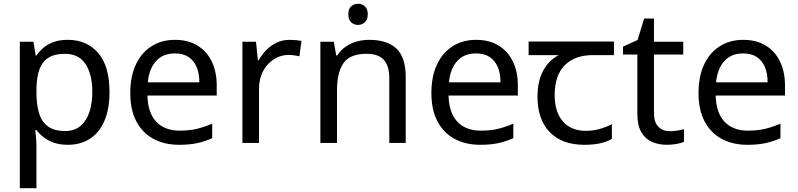

<svg xmlns="http://www.w3.org/2000/svg" viewBox="-20 -757 4229 1017"><path d="M340 -546Q439 -546 499.5 -477Q560 -408 560 -269Q560 -178 532.5 -115.5Q505 -53 455.5 -21.5Q406 10 339 10Q298 10 266 -1Q234 -12 211.5 -29.5Q189 -47 173 -68H167Q169 -51 171 -25Q173 1 173 20V240H85V-536H157L169 -463H173Q189 -486 211.5 -505Q234 -524 265.5 -535Q297 -546 340 -546ZM324 -472Q270 -472 237 -451.5Q204 -431 189 -390Q174 -349 173 -286V-269Q173 -203 187 -157Q201 -111 234.5 -87Q268 -63 326 -63Q375 -63 406.5 -90Q438 -117 453.5 -163.5Q469 -210 469 -270Q469 -362 433.5 -417Q398 -472 324 -472Z M907 -546Q976 -546 1025.5 -516Q1075 -486 1101.5 -431.5Q1128 -377 1128 -304V-251H761Q763 -160 807.5 -112.5Q852 -65 932 -65Q983 -65 1022.5 -74.5Q1062 -84 1104 -102V-25Q1063 -7 1023 1.5Q983 10 928 10Q852 10 793.5 -21Q735 -52 702.5 -113.5Q670 -175 670 -264Q670 -352 699.5 -415Q729 -478 782.5 -512Q836 -546 907 -546ZM906 -474Q843 -474 806.5 -433.5Q770 -393 763 -321H1036Q1036 -367 1022 -401Q1008 -435 979.5 -454.5Q951 -474 906 -474Z M1514 -546Q1529 -546 1546.5 -544.5Q1564 -543 1577 -540L1566 -459Q1553 -462 1537.5 -464Q1522 -466 1508 -466Q1477 -466 1449 -453Q1421 -440 1399 -416.5Q1377 -393 1364.5 -360Q1352 -327 1352 -286V0H1264V-536H1336L1346 -438H1350Q1367 -468 1391 -492.5Q1415 -517 1446 -531.5Q1477 -546 1514 -546Z M1877 -737Q1897 -737 1912.5 -723.5Q1928 -710 1928 -681Q1928 -653 1912.5 -639Q1897 -625 1877 -625Q1855 -625 1840 -639Q1825 -653 1825 -681Q1825 -710 1840 -723.5Q1855 -737 1877 -737ZM1935 -546Q2031 -546 2080 -499.5Q2129 -453 2129 -349V0H2042V-343Q2042 -408 2013 -440Q1984 -472 1922 -472Q1833 -472 1799 -422Q1765 -372 1765 -278V0H1677V-536H1748L1761 -463H1766Q1784 -491 1810.5 -509.5Q1837 -528 1869 -537Q1901 -546 1935 -546Z M2502 -546Q2571 -546 2620.5 -516Q2670 -486 2696.5 -431.5Q2723 -377 2723 -304V-251H2356Q2358 -160 2402.5 -112.5Q2447 -65 2527 -65Q2578 -65 2617.5 -74.5Q2657 -84 2699 -102V-25Q2658 -7 2618 1.5Q2578 10 2523 10Q2447 10 2388.5 -21Q2330 -52 2297.5 -113.5Q2265 -175 2265 -264Q2265 -352 2294.5 -415Q2324 -478 2377.5 -512Q2431 -546 2502 -546ZM2501 -474Q2438 -474 2401.5 -433.5Q2365 -393 2358 -321H2631Q2631 -367 2617 -401Q2603 -435 2574.5 -454.5Q2546 -474 2501 -474Z M3075 10Q2957 10 2892 -57Q2827 -124 2827 -245Q2827 -325 2856 -380.5Q2885 -436 2939 -465H2780V-537H3232V-465H3119Q3025 -465 2971.5 -411.5Q2918 -358 2918 -252Q2918 -165 2961 -114.5Q3004 -64 3084 -64Q3121 -64 3155 -73.5Q3189 -83 3221 -99V-21Q3192 -5 3157 2.5Q3122 10 3075 10Z M3528 -62Q3548 -62 3569 -65.5Q3590 -69 3603 -73V-6Q3589 1 3563 5.5Q3537 10 3513 10Q3471 10 3435.5 -4.5Q3400 -19 3378 -55Q3356 -91 3356 -156V-468H3280V-510L3357 -545L3392 -659H3444V-536H3599V-468H3444V-158Q3444 -109 3467.5 -85.5Q3491 -62 3528 -62Z M3917 -546Q3986 -546 4035.5 -516Q4085 -486 4111.5 -431.5Q4138 -377 4138 -304V-251H3771Q3773 -160 3817.5 -112.5Q3862 -65 3942 -65Q3993 -65 4032.5 -74.5Q4072 -84 4114 -102V-25Q4073 -7 4033 1.5Q3993 10 3938 10Q3862 10 3803.5 -21Q3745 -52 3712.5 -113.5Q3680 -175 3680 -264Q3680 -352 3709.5 -415Q3739 -478 3792.5 -512Q3846 -546 3917 -546ZM3916 -474Q3853 -474 3816.5 -433.5Q3780 -393 3773 -321H4046Q4046 -367 4032 -401Q4018 -435 3989.5 -454.5Q3961 -474 3916 -474Z"/></svg>

Font: ukannada85
Style: Book
Weight: 400
Designer: Jelle Bosma - Monotype Design Team
Foundry: Monotype Imaging Inc.
Version: Version 2.003